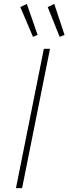

<svg xmlns="http://www.w3.org/2000/svg" viewBox="-20 -972 353 992"><path d="M62.5 0 206.5 -719.7H238.3L94.2 0ZM150.4 -781.7 85 -935.5 118.7 -951.7 174.3 -791.5ZM288.1 -781.7 226.6 -935.5 260.3 -951.7 313.5 -791.5Z"/></svg>

Font: Reddit Sans ExtraLight
Style: Italic
Weight: 250
Italic angle: -11.25°
Designer: Stephen Hutchings
Version: Version 1.013